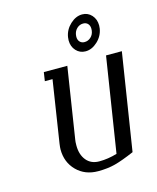

<svg xmlns="http://www.w3.org/2000/svg" viewBox="-89 -607 549 671"><g transform="rotate(-15 186.0 -272.0)"><path d="M76.2 -107.4Q76.2 -114.3 78.1 -127.9L112.8 -352.1H85L89.8 -383.8H174.8L134.8 -127.9Q133.3 -120.6 133.3 -106.4Q133.3 -73.2 150.1 -52.7Q167 -32.2 196.8 -32.2Q228.5 -32.2 261.2 -42L314.9 -383.8H372.1L316.9 -33.2Q273.9 -14.6 246.3 -7.3Q218.8 0 184.1 0Q136.7 0 106.4 -30.5Q76.2 -61 76.2 -107.4ZM202.1 -468.3Q202.1 -472.2 203.1 -480Q207.5 -506.3 227.8 -525.1Q248 -543.9 271 -543.9Q291.5 -543.9 305.2 -528.8Q318.8 -513.7 318.8 -491.2Q318.8 -487.8 317.9 -480Q313.5 -453.6 293.2 -434.8Q272.9 -416 250 -416Q229.5 -416 215.8 -430.9Q202.1 -445.8 202.1 -468.3ZM231.4 -473.1Q231.4 -461.9 237.8 -455.1Q244.1 -448.2 254.9 -448.2Q267.6 -448.2 277.3 -457Q287.1 -465.8 289.1 -480Q289.6 -482.4 289.6 -486.8Q289.6 -498.5 283.2 -505.4Q276.9 -512.2 266.1 -512.2Q253.4 -512.2 243.7 -503.2Q233.9 -494.1 231.9 -480Q231.4 -477.5 231.4 -473.1Z"/></g></svg>

Font: Gawaa
Style: Italic
Weight: 400
Designer: T. Christopher White
Version: Version 1.0